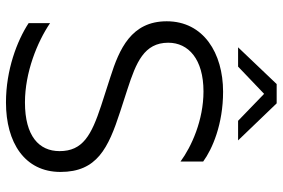

<svg xmlns="http://www.w3.org/2000/svg" viewBox="-168 -746 924 627"><g transform="rotate(90 293.5 -432.0)"><path d="M254 -874 134 -748H197L286 -833L374 -748H438L317 -874ZM473 -165C473 -98 424 -52 314 -52C216 -52 117 -92 55 -134V-64C113 -26 208 10 314 10C445 10 541 -51 541 -168C541 -287 464 -324 344 -363L270 -387C184 -415 119 -441 119 -520C119 -586 173 -635 278 -635C372 -635 458 -596 507 -560V-634C466 -664 385 -699 279 -699C153 -699 49 -635 49 -515C49 -399 140 -360 231 -331L324 -301C421 -269 473 -241 473 -165Z"/></g></svg>

Font: Roundo
Style: Regular
Weight: 400
Designer: Shiva Nallaperumal
Foundry: Indian Type Foundry
Version: Version 2.000